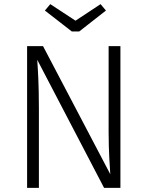

<svg xmlns="http://www.w3.org/2000/svg" viewBox="-20 -908 713 928"><path d="M466 -888 345 -808 223 -888 197 -857 327 -756H363L492 -857ZM562 -685H505V-269C505 -180 511 -95 513 -66L188 -685H111V0H168V-383C168 -506 163 -572 160 -619L483 0H562Z"/></svg>

Font: FiraGO Light
Style: Regular
Weight: 300
Designer: bBox Type
Foundry: bBox Type GmbH
Version: Version 1.001;PS 001.001;hotconv 1.0.88;makeotf.lib2.5.64775